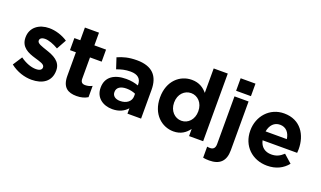

<svg xmlns="http://www.w3.org/2000/svg" viewBox="-85 -1257 3259 1947"><g transform="rotate(20 1544.5 -283.5)"><path d="M256 10C372 10 461 -44 461 -163V-165C461 -263 374 -299 299 -324C241 -344 190 -358 190 -388V-390C190 -411 209 -427 246 -427C285 -427 338 -408 391 -377L449 -482C391 -521 317 -544 249 -544C141 -544 53 -483 53 -374V-372C53 -268 138 -233 213 -211C272 -193 324 -182 324 -149V-147C324 -123 304 -107 260 -107C210 -107 149 -129 91 -171L26 -71C97 -15 181 10 256 10Z M741 9C792 9 829 -3 861 -22V-144C839 -132 814 -125 786 -125C752 -125 737 -142 737 -177V-406H863V-536H737V-673H585V-536H521V-406H585V-152C585 -28 648 9 741 9Z M1127 10C1201 10 1252 -17 1289 -58V0H1436V-311C1436 -383 1418 -442 1378 -482C1340 -520 1280 -542 1197 -542C1106 -542 1048 -525 989 -499L1027 -383C1076 -401 1117 -412 1175 -412C1251 -412 1290 -377 1290 -314V-305C1252 -318 1213 -327 1159 -327C1032 -327 943 -273 943 -156V-154C943 -48 1026 10 1127 10ZM1173 -95C1124 -95 1090 -119 1090 -160V-162C1090 -210 1130 -236 1195 -236C1232 -236 1266 -228 1292 -216V-189C1292 -134 1244 -95 1173 -95Z M1787 10C1866 10 1917 -27 1954 -77V0H2106V-730H1954V-466C1918 -509 1868 -546 1787 -546C1660 -546 1543 -448 1543 -269V-267C1543 -88 1662 10 1787 10ZM1826 -119C1755 -119 1695 -178 1695 -267V-269C1695 -359 1755 -417 1826 -417C1897 -417 1956 -358 1956 -269V-267C1956 -178 1897 -119 1826 -119Z M2245 -730V-595H2405V-730ZM2229 163C2341 163 2401 109 2401 -9V-536H2249V-21C2249 24 2227 41 2195 41C2184 41 2175 40 2163 38V157C2184 161 2201 163 2229 163Z M2798 12C2895 12 2967 -26 3017 -88L2930 -165C2888 -126 2851 -110 2800 -110C2732 -110 2684 -146 2669 -215H3042C3043 -229 3044 -243 3044 -255C3044 -407 2962 -546 2783 -546C2627 -546 2518 -420 2518 -267V-265C2518 -101 2637 12 2798 12ZM2896 -310H2667C2679 -379 2720 -424 2783 -424C2847 -424 2887 -378 2896 -310Z"/></g></svg>

Font: Mission
Style: Bold
Weight: 700
Version: Version 1.000;FEAKit 1.0